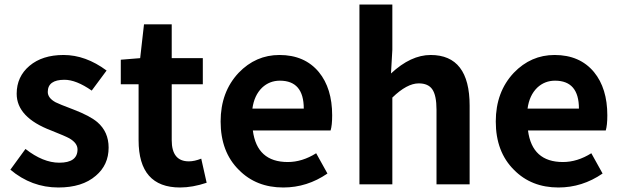

<svg xmlns="http://www.w3.org/2000/svg" viewBox="-20 -818 2757 852"><path d="M26 -65 93 -157Q171 -96 243 -96Q324 -96 324 -155Q324 -183 288 -204Q270 -214 207 -239Q54 -297 54 -402Q54 -478 111 -526Q168 -574 262 -574Q360 -574 453 -505L387 -416Q318 -464 266 -464Q192 -464 192 -410Q192 -383 227 -364Q240 -357 306 -332Q379 -304 412 -276Q462 -233 462 -163Q462 -86 405 -38Q345 14 239 14Q120 14 26 -65Z M595 -196V-444H516V-553L602 -560L619 -710H742V-560H880V-444H742V-196Q742 -102 818 -102Q843 -102 873 -114L897 -7Q834 14 779 14Q595 14 595 -196Z M1040 -64Q959 -144 959 -279Q959 -410 1039 -495Q1115 -574 1220 -574Q1332 -574 1395 -498Q1454 -426 1454 -306Q1454 -262 1447 -239H1102Q1120 -99 1257 -99Q1321 -99 1383 -138L1433 -48Q1343 14 1237 14Q1117 14 1040 -64ZM1328 -336Q1328 -460 1222 -460Q1176 -460 1143 -429Q1108 -395 1100 -336Z M1575 -798H1721V-597L1715 -492Q1803 -574 1891 -574Q2064 -574 2064 -349V0H1917V-331Q1917 -395 1898 -422Q1880 -448 1838 -448Q1786 -448 1721 -385V0H1575Z M2261 -64Q2180 -144 2180 -279Q2180 -410 2260 -495Q2336 -574 2441 -574Q2553 -574 2616 -498Q2675 -426 2675 -306Q2675 -262 2668 -239H2323Q2341 -99 2478 -99Q2542 -99 2604 -138L2654 -48Q2564 14 2458 14Q2338 14 2261 -64ZM2549 -336Q2549 -460 2443 -460Q2397 -460 2364 -429Q2329 -395 2321 -336Z"/></svg>

Font: `nÑOS-|
Style: Bold
Weight: 700
Designer: Ryoko NISHIZUKA ¬âXZm¬º[P (kana & ideographs); Paul D. Hunt (Latin, Greek & Cyrillic); Wenlong ZHANG _ e¬á¬ü¬ô (bopomof
Foundry: Adobe Systems Incorporated
Version: Version 1.00 June 24, 2014, initial release